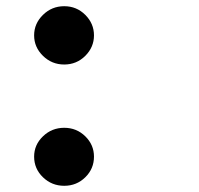

<svg xmlns="http://www.w3.org/2000/svg" viewBox="-20 -568 640 619"><path d="M255 -388Q227 -360 187 -360Q147 -360 118.5 -388Q90 -416 90 -454Q90 -492 118.5 -520Q147 -548 187 -548Q227 -548 255 -520Q283 -492 283 -454Q283 -416 255 -388ZM90 -63Q90 -101 118.5 -128.5Q147 -156 187 -156Q227 -156 255 -128.5Q283 -101 283 -63Q283 -24 255 3.5Q227 31 187 31Q147 31 118.5 3.5Q90 -24 90 -63Z"/></svg>

Font: LilGrotesk Bold
Style: Regular
Weight: 700
Designer: BSozoo
Foundry: BSozoo
Version: Version 1.001;PS 001.001;hotconv 1.0.70;makeotf.lib2.5.58329